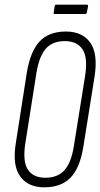

<svg xmlns="http://www.w3.org/2000/svg" viewBox="-20 -796 430 822"><path d="M169 6Q100 6 66 -41.5Q32 -89 48 -185L95 -486Q110 -576 149.5 -618.5Q189 -661 262 -661Q332 -661 366 -614Q400 -567 385 -469L337 -169Q323 -79 283 -36.5Q243 6 169 6ZM174 -35Q227 -35 256 -67.5Q285 -100 296 -169L344 -469Q357 -549 333.5 -584.5Q310 -620 258 -620Q205 -620 176.5 -588Q148 -556 136 -484L89 -186Q76 -106 99 -70.5Q122 -35 174 -35ZM214 -736Q208 -736 210 -743L214 -769Q215 -776 221 -776H351Q358 -776 357 -769L352 -743Q350 -736 345 -736Z"/></svg>

Font: Sofia Sans Extra Condensed Light
Style: Italic
Weight: 300
Italic angle: -9°
Version: Version 4.100